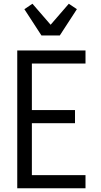

<svg xmlns="http://www.w3.org/2000/svg" viewBox="-20 -1004 540 1024"><path d="M72 0V-735H436V-665H150V-417H380V-347H150V-70H436V0ZM201 -815 110 -955 153 -984 250 -872 347 -984 390 -955 299 -815Z"/></svg>

Font: Iosevka SS18
Style: Regular
Weight: 400
Monospace: yes
Designer: Belleve Invis
Foundry: Belleve Invis
Version: Version 25.1.1; ttfautohint (v1.8.4)